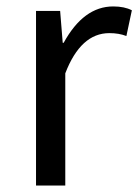

<svg xmlns="http://www.w3.org/2000/svg" viewBox="-20 -577 430 597"><path d="M92 -543H167L175 -444H178Q240 -557 332 -557Q367 -557 390 -545L373 -465Q350 -474 320 -474Q231 -474 183 -349V0H92Z"/></svg>

Font: `nÑOSR
Style: Regular
Weight: 400
Designer: Ryoko NISHIZUKA ¬âXZm¬º[P (kana & ideographs); Paul D. Hunt (Latin, Greek & Cyrillic); Wenlong ZHANG _ e¬á¬ü¬ô (bopomof
Foundry: Adobe Systems Incorporated
Version: Version 1.00 June 24, 2014, initial release